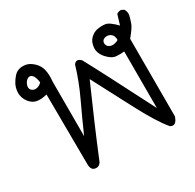

<svg xmlns="http://www.w3.org/2000/svg" viewBox="-112 -423 732 720"><g transform="rotate(-30 254.5 -63.0)"><path d="M432 170Q397 129 347.5 34Q298 -61 260 -133Q228 -61 197 11Q166 83 136 156Q126 171 109.5 167.5Q93 164 93 139L91 -164Q71 -159 54 -160Q37 -161 24.5 -172Q12 -183 6 -198.5Q0 -214 2 -230Q4 -246 10.5 -258.5Q17 -271 27.5 -283Q38 -295 51.5 -298.5Q65 -302 80.5 -299Q96 -296 112.5 -280.5Q129 -265 133.5 -243Q138 -221 135 -195V42Q162 -20 191.5 -82Q221 -144 240 -208Q253 -226 271 -208Q312 -133 424 87V-158Q409 -156 389.5 -157.5Q370 -159 350.5 -181Q331 -203 333 -227Q335 -251 349 -264.5Q363 -278 379.5 -281Q396 -284 413 -282Q430 -280 459 -250Q465 -271 472 -293Q480 -299 491 -299L503 -293Q511 -280 508 -265Q504 -249 498.5 -234Q493 -219 467 -188V148Q455 184 432 170ZM424 -208Q424 -226 415 -233.5Q406 -241 395 -240.5Q384 -240 378.5 -234Q373 -228 374.5 -218.5Q376 -209 385 -204Q394 -199 405.5 -201Q417 -203 424 -208ZM93 -215Q90 -240 81 -249Q72 -258 61.5 -252Q51 -246 46 -232Q41 -218 49 -209.5Q57 -201 69.5 -202.5Q82 -204 93 -215Z"/></g></svg>

Font: NaniFont Regular
Style: Regular
Weight: 400
Designer: Nanigashitei
Version: Version 1.036